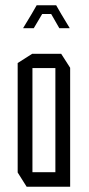

<svg xmlns="http://www.w3.org/2000/svg" viewBox="-20 -708 336 728"><path d="M103 -450V-504H212L246 -451V-450ZM81 0 47 -54V-55H190V0ZM47 -55V-469L102 -504H103V-55ZM190 0V-450H246V0ZM100 -655 119 -688H193L212 -655ZM68 -601V-602L100 -655H140L108 -601ZM205 -601 174 -655H212L244 -602V-601Z"/></svg>

Font: Foldit Light
Style: Regular
Weight: 300
Version: Version 1.003